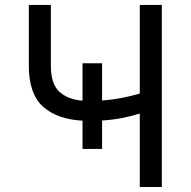

<svg xmlns="http://www.w3.org/2000/svg" viewBox="-20 -747 762 767"><path d="M387.8 -494.3V-345.5Q427.9 -348.4 465.4 -355.6Q502.8 -362.9 538.4 -373.2V-727.3H626.4V0H538.4V-293.3Q503.2 -282.7 467.9 -275.6Q432.5 -268.5 387.8 -265.6V-152H309.7V-264.9Q208.8 -270.2 152 -320.8Q95.2 -371.4 95.2 -484.4V-727.3H183.2V-484.4Q183.2 -411.6 217.2 -380.5Q251.1 -349.4 309.7 -344.8V-494.3Z"/></svg>

Font: Inter Zeller
Style: Regular
Weight: 400
Designer: Rasmus Andersson; Joe Bland
Foundry: zeller
Version: Version 3.015;git-dec3a8cb1